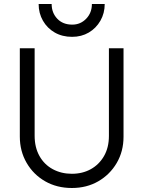

<svg xmlns="http://www.w3.org/2000/svg" viewBox="-20 -929 716 959"><path d="M339 10Q264 10 205.5 -23.5Q147 -57 113 -115.5Q79 -174 79 -247V-688H153V-251Q153 -193 177 -150Q201 -107 243.5 -84Q286 -61 339 -61Q392 -61 433.5 -84Q475 -107 499.5 -149.5Q524 -192 524 -250V-688H597V-246Q597 -173 563 -115Q529 -57 471 -23.5Q413 10 339 10ZM503 -909Q503 -863 481.5 -825.5Q460 -788 423.5 -766.5Q387 -745 340 -745Q291 -745 253.5 -766.5Q216 -788 194.5 -825.5Q173 -863 173 -909H238Q238 -865 266 -835.5Q294 -806 341 -806Q382 -806 410.5 -835.5Q439 -865 439 -909Z"/></svg>

Font: Outfit Light
Style: Regular
Weight: 300
Designer: Rodrigo Fuenzalida
Foundry: fragTYPE
Version: Version 1.100; ttfautohint (v1.8.4.7-5d5b)